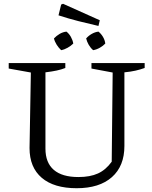

<svg xmlns="http://www.w3.org/2000/svg" viewBox="-20 -984 804 1014"><path d="M385 10Q265 10 200.5 -45Q136 -100 136 -202L143 -601L26 -622V-651H325V-625Q305 -617 279.5 -611.5Q254 -606 220 -602V-199Q220 -125 264 -87Q308 -49 394 -49Q456 -49 497.5 -68Q539 -87 570 -130L575 -601L463 -622V-651H744V-625Q722 -617 696 -611Q670 -605 637 -602V-213Q637 -107 571 -48.5Q505 10 385 10ZM500 -847Q447 -859 394 -872.5Q341 -886 289 -903L303 -960L313 -964L507 -877ZM303 -719Q290 -731 279.5 -747.5Q269 -764 265 -781Q278 -795 295 -805Q312 -815 331 -817Q345 -806 354.5 -789Q364 -772 367 -754Q355 -742 337.5 -732Q320 -722 303 -719ZM472 -719Q458 -731 448.5 -747.5Q439 -764 435 -781Q447 -795 464.5 -805Q482 -815 500 -817Q514 -806 524 -789Q534 -772 536 -754Q525 -742 507.5 -732Q490 -722 472 -719Z"/></svg>

Font: Piazzolla 24pt
Style: Regular
Weight: 400
Designer: Juan Pablo del Peral
Foundry: Huerta Tipografica
Version: Version 2.005